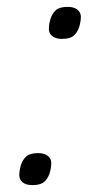

<svg xmlns="http://www.w3.org/2000/svg" viewBox="-20 -529 293 558"><path d="M74 9Q56 9 46 1Q36 -7 36 -20Q36 -33 41 -50Q46 -65 56.5 -74.5Q67 -84 91 -84Q109 -84 119 -76Q129 -68 129 -55Q129 -42 124 -25Q119 -10 108.5 -0.5Q98 9 74 9ZM160 -416Q142 -416 132 -424Q122 -432 122 -445Q122 -458 127 -475Q132 -490 142.5 -499.5Q153 -509 177 -509Q195 -509 205 -501Q215 -493 215 -480Q215 -467 210 -450Q205 -435 194.5 -425.5Q184 -416 160 -416Z"/></svg>

Font: IBM Plex Sans Cond Light
Style: Italic
Weight: 300
Width: 3
Italic angle: -11°
Designer: Mike Abbink, Paul van der Laan, Pieter van Rosmalen
Foundry: Bold Monday
Version: Version 1.3